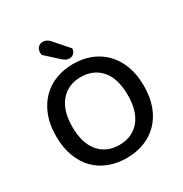

<svg xmlns="http://www.w3.org/2000/svg" viewBox="-190 -968 1073 1126"><g transform="rotate(-30 346.5 -404.5)"><path d="M643 -304Q643 -226 620.5 -166.5Q598 -107 558 -67Q518 -27 464 -6.5Q410 14 346 14Q282 14 227.5 -6.5Q173 -27 133.5 -67Q94 -107 71.5 -166.5Q49 -226 49 -304Q49 -382 72 -441Q95 -500 135 -540.5Q175 -581 229.5 -601.5Q284 -622 346 -622Q409 -622 463 -601.5Q517 -581 557 -540.5Q597 -500 620 -441Q643 -382 643 -304ZM534 -304Q534 -416 483 -474.5Q432 -533 346 -533Q262 -533 210.5 -474Q159 -415 159 -304Q159 -192 210 -133Q261 -74 346 -74Q432 -74 483 -133Q534 -192 534 -304ZM214 -760Q213 -764 213 -768Q213 -772 213 -775Q213 -797 225.5 -810Q238 -823 258 -823Q284 -823 304 -800L389 -703Q387 -682 375 -671Q363 -660 346 -660Q332 -660 323 -665Q314 -670 303 -679Z"/></g></svg>

Font: Baloo Da 2 Medium
Style: Regular
Weight: 500
Designer: Noopur Datye, Sulekha Rajkumar and Ek Type
Foundry: Ek Type
Version: Version 1.640;hotconv 1.0.111;makeotfexe 2.5.65597; ttfautoh